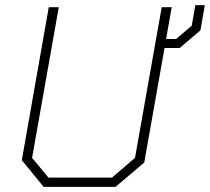

<svg xmlns="http://www.w3.org/2000/svg" viewBox="-20 -728 818 748"><path d="M778 -708 761 -610 680 -541H621L542 -95L430 0H150L65 -104L170 -700H209L105 -113L169 -36H416L506 -113L610 -700H649L627 -576H666L727 -628L741 -708Z"/></svg>

Font: Chakra Petch ExtraLight
Style: Italic
Weight: 275
Italic angle: -10°
Designer: Katatrad Aksorn Co.,Ltd.
Foundry: Cadson Demak Co.,Ltd.
Version: Version 1.000; ttfautohint (v1.6)